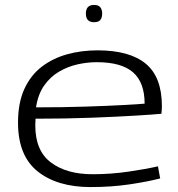

<svg xmlns="http://www.w3.org/2000/svg" viewBox="-20 -748 723 778"><path d="M347 10Q212 10 132.5 -53.5Q53 -117 53 -251Q53 -331 78.5 -387Q104 -443 149 -477.5Q194 -512 252 -528Q310 -544 375 -544Q505 -544 570.5 -490Q636 -436 636 -318Q636 -312 635.5 -303.5Q635 -295 634 -287Q603 -284 529.5 -279.5Q456 -275 352 -271Q248 -267 124 -267Q123 -253 123 -240Q123 -137 186.5 -89.5Q250 -42 355 -42Q429 -42 500.5 -52.5Q572 -63 620 -74L629 -25Q579 -12 505.5 -1Q432 10 347 10ZM126 -313Q234 -313 326.5 -316Q419 -319 482.5 -322.5Q546 -326 566 -328Q566 -414 519 -455Q472 -496 372 -496Q333 -496 293.5 -487Q254 -478 219 -457.5Q184 -437 159 -401.5Q134 -366 126 -313ZM361 -658Q328 -658 328 -693Q328 -728 361 -728Q379 -728 386.5 -718.5Q394 -709 394 -693Q394 -676 386.5 -667Q379 -658 361 -658Z"/></svg>

Font: Georama Extended Light
Style: Regular
Weight: 300
Width: 7
Designer: Jean-Baptiste Levee
Foundry: Production Type
Version: Version 1.000